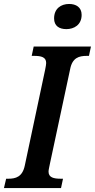

<svg xmlns="http://www.w3.org/2000/svg" viewBox="-40 -949 479 969"><path d="M295 -802C333 -802 372 -823 372 -874C372 -913 343 -929 309 -929C268 -929 233 -906 233 -856C233 -818 259 -802 295 -802ZM-20 0H268L278 -47H267C231 -47 205 -53 205 -83C205 -92 209 -107 212 -123L314 -600C325 -658 359 -667 398 -667H409L419 -714H130L120 -667H132C168 -667 193 -661 193 -631C193 -625 191 -613 188 -598L85 -113C73 -56 39 -47 2 -47H-9Z"/></svg>

Font: Noto Serif Condensed SemiBold
Style: Italic
Weight: 600
Width: 3
Italic angle: -12°
Designer: Monotype Design Team
Foundry: Monotype Imaging Inc.
Version: Version 2.014